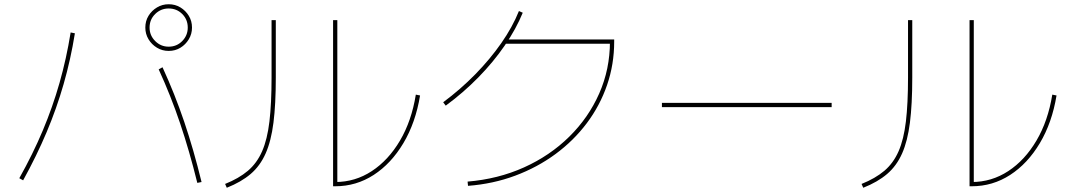

<svg xmlns="http://www.w3.org/2000/svg" viewBox="-20 -855 5040 905"><path d="M910 7Q873 -143 829 -273.5Q785 -404 728 -528L746 -538Q804 -412 848.5 -280.5Q893 -149 930 3ZM71 -15Q135 -129 181.5 -239.5Q228 -350 260.5 -464Q293 -578 313 -702L333 -698Q313 -574 280 -459Q247 -344 200 -232.5Q153 -121 89 -5ZM775 -615Q745 -615 720 -630Q695 -645 680 -670Q665 -695 665 -725Q665 -756 680 -780.5Q695 -805 720 -820Q745 -835 775 -835Q806 -835 830.5 -820Q855 -805 870 -780.5Q885 -756 885 -725Q885 -695 870 -670Q855 -645 830.5 -630Q806 -615 775 -615ZM775 -635Q813 -635 839 -661.5Q865 -688 865 -725Q865 -763 839 -789Q813 -815 775 -815Q738 -815 711.5 -789Q685 -763 685 -725Q685 -688 711.5 -661.5Q738 -635 775 -635Z M1550 23V-760H1570V13L1560 3Q1654 3 1732.5 -48.5Q1811 -100 1865.5 -192.5Q1920 -285 1940 -409L1960 -405Q1939 -277 1881.5 -180.5Q1824 -84 1741.5 -30.5Q1659 23 1560 23ZM1041 12Q1106 -14 1148.5 -50Q1191 -86 1215.5 -142Q1240 -198 1250 -282.5Q1260 -367 1260 -489V-760H1280V-489Q1280 -364 1269 -277Q1258 -190 1232 -131.5Q1206 -73 1161.5 -35Q1117 3 1049 30Z M2184 1Q2328 -11 2450 -66Q2572 -121 2663 -210.5Q2754 -300 2804.5 -414.5Q2855 -529 2855 -659L2865 -649H2360V-669H2875V-659Q2875 -552 2841.5 -454.5Q2808 -357 2746 -274.5Q2684 -192 2598.5 -129Q2513 -66 2408.5 -27Q2304 12 2186 21ZM2069 -373Q2151 -434 2220.5 -505Q2290 -576 2343 -652Q2396 -728 2426 -803L2444 -795Q2413 -719 2359.5 -641Q2306 -563 2235 -490.5Q2164 -418 2081 -357Z M3100 -350V-370H3900V-350Z M4550 23V-760H4570V13L4560 3Q4654 3 4732.5 -48.5Q4811 -100 4865.5 -192.5Q4920 -285 4940 -409L4960 -405Q4939 -277 4881.5 -180.5Q4824 -84 4741.5 -30.5Q4659 23 4560 23ZM4041 12Q4106 -14 4148.5 -50Q4191 -86 4215.5 -142Q4240 -198 4250 -282.5Q4260 -367 4260 -489V-760H4280V-489Q4280 -364 4269 -277Q4258 -190 4232 -131.5Q4206 -73 4161.5 -35Q4117 3 4049 30Z"/></svg>

Font: M PLUS 1 Thin
Style: Regular
Weight: 100
Designer: Coji Morishita
Foundry: UNDERFOREST DESIGN
Version: Version 1.001